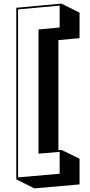

<svg xmlns="http://www.w3.org/2000/svg" viewBox="-20 -844 500 1062"><path d="M70 148V-801L320 -824L420 -774V-633L303 -622V-13L320 -15L420 34V176L170 198ZM193 6V-681L310 -692V-813L80 -792V137L310 117V-4Z"/></svg>

Font: Rampart One
Style: Regular
Weight: 400
Designer: Fontworks Inc.
Foundry: Fontworks Inc.
Version: Version 1.100